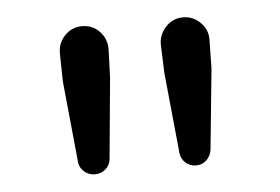

<svg xmlns="http://www.w3.org/2000/svg" viewBox="-33 -813 542 372"><g transform="rotate(-5 237.5 -627.0)"><path d="M107.4 -510.7 91.8 -668 90.8 -722.7Q90.8 -743.2 104.5 -757.3Q118.2 -771.5 138.2 -771.5Q158.2 -771.5 171.9 -757.3Q185.5 -743.2 185.5 -722.7L183.6 -668L168.9 -510.7Q168 -499 159.2 -491.2Q150.4 -483.4 138.2 -483.4Q126 -483.4 117.2 -491.2Q108.4 -499 107.4 -510.7ZM304.7 -510.7 289.1 -668 287.1 -722.7Q287.1 -742.2 300.8 -756.8Q314.5 -771.5 334.5 -771.5Q354.5 -771.5 368.7 -756.8Q382.8 -742.2 381.8 -722.7L380.9 -668L365.2 -510.7Q363.3 -499 355 -491.2Q346.7 -483.4 335 -483.4Q323.2 -483.4 314.5 -491.2Q305.7 -499 304.7 -510.7Z"/></g></svg>

Font: Gen Jyuu Gothic P Regular
Style: Regular
Weight: 400
Designer: [Source Han Sans]
Ryoko NISHIZUKA  (kana & ideographs); Paul D. Hunt (Latin, Greek & Cyrillic); Wenlong ZHANG  (bopomofo
Version: Version 1.002.20150607